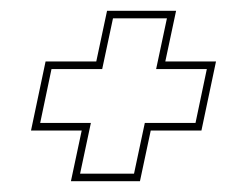

<svg xmlns="http://www.w3.org/2000/svg" viewBox="-20 -480 458 356"><path d="M111.5 -144 131.5 -238H37.5L64.5 -366H158.5L178.5 -460H306.5L286.5 -366H380.5L353.5 -238H259.5L239.5 -144ZM128.5 -158H228.5L248.5 -252H342.5L363.5 -352H269.5L289.5 -446H189.5L169.5 -352H75.5L54.5 -252H148.5Z"/></svg>

Font: Tourney Condensed Thin
Style: Italic
Weight: 100
Width: 3
Italic angle: -12°
Designer: Tyler Finck
Foundry: Etcetera Type Co
Version: Version 1.010; ttfautohint (v1.8.3)